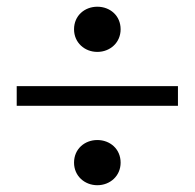

<svg xmlns="http://www.w3.org/2000/svg" viewBox="-20 -611 571 563"><path d="M265.4 -67.9C302.7 -67.9 333.7 -95 333.7 -134.1C333.7 -174.1 302.7 -200.4 265.4 -200.4C228.2 -200.4 197.1 -174.1 197.1 -134.1C197.1 -95 228.2 -67.9 265.4 -67.9ZM265.4 -458.8C302.7 -458.8 333.7 -486 333.7 -525.1C333.7 -565.1 302.7 -591.3 265.4 -591.3C228.2 -591.3 197.1 -565.1 197.1 -525.1C197.1 -486 228.2 -458.8 265.4 -458.8ZM501.8 -300.7V-358.5H29V-300.7H501.8Z"/></svg>

Font: Source Serif Variable
Style: Regular
Weight: 389
Designer: Frank Grießhammer
Foundry: Adobe Systems Incorporated
Version: Version 3.001;hotconv 1.0.111;makeotfexe 2.5.65597